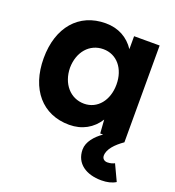

<svg xmlns="http://www.w3.org/2000/svg" viewBox="-132 -616 850 932"><g transform="rotate(20 293.0 -150.0)"><path d="M256 12C323 12 375 -18 408 -70L413 0H428C391 26 359 62 359 102C359 175 418 212 495 212C525 212 550 206 569 194L530 111C523 115 510 120 493 120C477 120 466 110 466 95C466 61 498 28 538 0V-500H406V-433C373 -483 322 -512 256 -512C118 -512 30 -410 30 -250C30 -90 118 12 256 12ZM289 -109C218 -109 167 -168 166 -250C167 -332 217 -390 288 -390C358 -390 406 -332 406 -250C406 -168 358 -109 289 -109Z"/></g></svg>

Font: HB Figtree Prototype
Style: Bold
Weight: 700
Designer: Alfredo Marco Pradil
Foundry: Hanken Design Co.®
Version: Version 1.002;Glyphs 3.2 (3228)